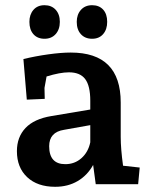

<svg xmlns="http://www.w3.org/2000/svg" viewBox="-20 -708 579 738"><path d="M45 -127Q45 -181 78 -216Q111 -251 178 -262L327 -287V-321Q327 -378 307.5 -404Q288 -430 245 -430Q211 -430 159 -414L151 -370L152 -328L83 -325L70 -481Q115 -492 165 -499Q215 -506 252 -506Q444 -506 444 -314V-182Q444 -136 453 -71L517 -64L511 0H348L338 -74Q316 -34 278.5 -12Q241 10 192 10Q124 10 84.5 -27Q45 -64 45 -127ZM231 -77Q267 -77 293 -100Q319 -123 327 -161V-227L226 -209Q169 -200 169 -146Q169 -77 231 -77ZM275 -624Q275 -652 291 -670Q307 -688 334 -688Q361 -688 376.5 -671Q392 -654 392 -624Q392 -595 376.5 -577Q361 -559 334 -559Q307 -559 291 -576.5Q275 -594 275 -624ZM93 -624Q93 -652 108.5 -670Q124 -688 151 -688Q178 -688 194 -670.5Q210 -653 210 -624Q210 -595 194 -577Q178 -559 151 -559Q124 -559 108.5 -576.5Q93 -594 93 -624Z"/></svg>

Font: Andada Pro
Style: Bold
Weight: 700
Designer: Carolina Giovagnoli
Foundry: Huerta Tipografica
Version: Version 3.005; ttfautohint (v1.8.4)